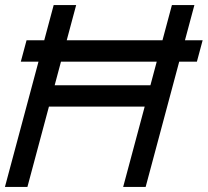

<svg xmlns="http://www.w3.org/2000/svg" viewBox="-36 -740 823 760"><path d="M766.1 -580.5H696.1L733.5 -720H644.5L607.1 -580.5H228.1L265.5 -720H176.5L139.1 -580.5H69.1L46.4 -496H116.4L-16.5 0H72.5L157.7 -318H536.7L451.5 0H540.5L673.4 -496H743.4ZM559.4 -402.5H180.4L205.4 -496H584.4Z"/></svg>

Font: Manrope
Style: MediumItalic
Weight: 500
Italic angle: -15°
Designer: Mikhail Sharanda
Foundry: Mikhail Sharanda
Version: Version 4.502;hotconv 1.0.109;makeotfexe 2.5.65596